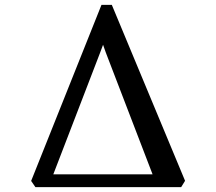

<svg xmlns="http://www.w3.org/2000/svg" viewBox="-20 -769 889 789"><path d="M125.5 0 108 -25.5 397 -749H439.5L740.5 -26L724.5 0ZM199 -52.5H607L415 -552.5L403.5 -585L391 -551.5Z"/></svg>

Font: Merriweather 28pt Medium
Style: Regular
Weight: 500
Version: Version 2.100